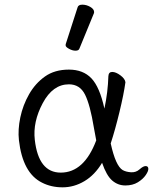

<svg xmlns="http://www.w3.org/2000/svg" viewBox="-20 -784 655 822"><path d="M312 -752Q315 -764 332.5 -764Q350 -764 366.5 -754.5Q383 -745 383 -732Q383 -729 382 -727L320 -576Q317 -567 303.5 -567Q290 -567 275.5 -575Q261 -583 261 -589.5Q261 -596 262 -597ZM454 -170Q475 -74 505 -56Q519 -48 540.5 -46.5Q562 -45 577.5 -59Q593 -73 603.5 -73Q614 -73 615 -62.5Q616 -52 604 -34.5Q592 -17 570 -3.5Q548 10 516.5 10Q485 10 460.5 -11Q436 -32 417 -87Q386 -35 341.5 -8.5Q297 18 248 18Q199 18 160 -2Q77 -43 61 -184Q56 -229 67 -281.5Q78 -334 104.5 -380.5Q131 -427 172.5 -456.5Q214 -486 275 -486Q336 -486 371.5 -448.5Q407 -411 427 -319Q442 -390 444 -458Q445 -476 460.5 -476Q476 -476 495.5 -461.5Q515 -447 517 -432Q510 -381 491.5 -304.5Q473 -228 454 -170ZM240 -45Q340 -45 392 -183Q387 -209 382 -237Q366 -335 344 -379Q322 -423 275 -423Q206 -423 163 -342.5Q120 -262 129 -185Q145 -45 240 -45Z"/></svg>

Font: Moon Stars Kai T
Style: Regular
Weight: 400
Designer: GuiWonder
Version: Version 1.101